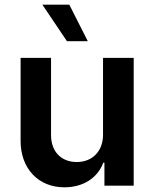

<svg xmlns="http://www.w3.org/2000/svg" viewBox="-20 -793 659 820"><path d="M420 -217C420 -147 374 -101 308 -101C240 -101 198 -147 198 -216V-546H68V-191C68 -74 143 7 255 7C335 7 397 -33 421 -98H426V0H551V-546H420ZM161 -773 266 -617H355L276 -773Z"/></svg>

Font: Wafeq Semi Bold
Style: Regular
Weight: 600
Designer: Rasmus Andersson & Azza Alameddine
Foundry: Google & TypeTogether
Version: Version 3.000;January 28, 2025;FontCreator 15.0.0.3014 64-bi